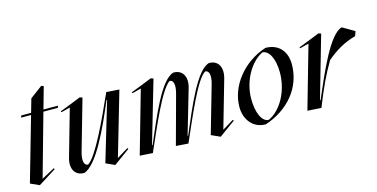

<svg xmlns="http://www.w3.org/2000/svg" viewBox="-67 -952 2536 1293"><g transform="rotate(-15 1201.0 -306.0)"><path d="M80 16 205 -63 200 -70 109 -21 231 -456H332L336 -470H235L278 -622L262 -628L176 -564L149 -470H80L76 -456H145L18 -12Z M606 16 719 -66 714 -73 635 -25 764 -468 674 -474C598 -302 490 -70 430 -34C401 -34 393 -72 410 -130L510 -480L492 -486L435 -463L345 -428L348 -421L410 -437L318 -114C296 -39 326 14 390 14C482 -14 586 -242 662 -422H666L544 -12Z M1341 16 1454 -66 1449 -73 1370 -25 1465 -356C1486 -431 1457 -484 1393 -484C1301 -460 1207 -224 1131 -48H1127L1217 -356C1239 -431 1209 -484 1145 -484C1053 -460 959 -224 883 -48H879L1005 -480L987 -486L930 -463L840 -428L843 -421L905 -437L781 -2L871 4C947 -168 1041 -392 1105 -436C1134 -436 1141 -398 1125 -340L1033 -2L1119 4C1195 -168 1289 -396 1353 -436C1382 -436 1390 -398 1373 -340L1279 -12Z M1656 14C1819 -40 1930 -168 1930 -332C1930 -424 1876 -484 1786 -484C1626 -432 1514 -290 1514 -144C1514 -60 1565 14 1656 14ZM1683 -10C1637 -10 1605 -79 1605 -176C1605 -297 1670 -416 1758 -460C1805 -460 1838 -393 1838 -300C1838 -169 1771 -50 1683 -10Z M2046 4C2102 -136 2134 -203 2186 -292C2246 -344 2314 -384 2390 -404L2402 -436L2318 -485C2230 -461 2130 -224 2054 -48H2050L2174 -480L2156 -486L2099 -463L2009 -428L2012 -421L2074 -437L1950 -2Z"/></g></svg>

Font: Mazius Display Extra italic
Style: Regular
Weight: 400
Italic angle: -17°
Designer: Alberto Casagrande & Collletttivo
Foundry: Collletttivo
Version: Version 2.000;Glyphs 3.2 (3217)